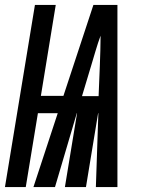

<svg xmlns="http://www.w3.org/2000/svg" viewBox="-48 -755 568 775"><path d="M-28 0 93 -735H177L117 -368H208L329 -735H426V0H339L349 -298H348L299 0H214L263 -298H262L174 0H87L185 -298H105L56 0ZM350 -367 355 -490Q356 -520 357 -550.5Q358 -581 358 -611Q347 -581 338 -550.5Q329 -520 320 -490L283 -367Z"/></svg>

Font: Iosevka SS18 Heavy
Style: Italic
Weight: 900
Italic angle: -9°
Monospace: yes
Designer: Belleve Invis
Foundry: Belleve Invis
Version: Version 25.1.1; ttfautohint (v1.8.4)